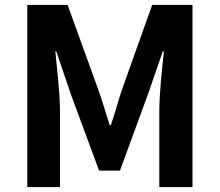

<svg xmlns="http://www.w3.org/2000/svg" viewBox="-20 -761 893 781"><path d="M91 0H224V-309C224 -380 212 -482 205 -552H209L268 -378L383 -67H468L582 -378L642 -552H647C639 -482 628 -380 628 -309V0H763V-741H599L475 -393C460 -348 447 -299 431 -252H426C411 -299 397 -348 381 -393L255 -741H91Z"/></svg>

Font: Noto Sans Mono CJK HK
Style: Bold
Weight: 700
Designer: Ryoko NISHIZUKA 西塚涼子 (kana, bopomofo & ideographs); Paul D. Hunt (Latin, Greek & Cyrillic); Sandoll Communications 산돌커뮤니
Foundry: Adobe
Version: Version 2.004;hotconv 1.0.118;makeotfexe 2.5.65603